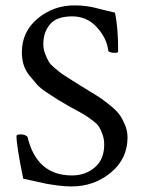

<svg xmlns="http://www.w3.org/2000/svg" viewBox="-20 -669 519 699"><path d="M59.6 -478.5Q59.6 -553.7 117.2 -601.6Q174.8 -649.4 251 -649.4Q272.5 -649.4 291.5 -647Q310.5 -644.5 322.3 -641.6Q334 -638.7 357.4 -632.8Q380.9 -627 398.4 -623Q410.2 -570.3 410.2 -482.4Q410.2 -476.6 400.4 -476.6Q376 -476.6 374 -485.4Q369.1 -529.3 333 -569.3Q296.9 -609.4 243.2 -609.4Q185.5 -609.4 161.6 -580.1Q137.7 -550.8 137.7 -508.8Q137.7 -490.2 144.5 -472.7Q151.4 -455.1 157.7 -444.3Q164.1 -433.6 183.1 -418Q202.1 -402.3 209.5 -397.5Q216.8 -392.6 243.2 -376Q269.5 -359.4 274.4 -356.4Q280.3 -352.5 308.6 -335.4Q336.9 -318.4 348.1 -310.5Q359.4 -302.7 382.3 -284.2Q405.3 -265.6 415.5 -251Q425.8 -236.3 435.1 -214.4Q444.3 -192.4 444.3 -168.9Q444.3 -90.8 383.3 -40.5Q322.3 9.8 240.2 9.8Q216.8 9.8 190.4 6.3Q164.1 2.9 146.5 -0.5Q128.9 -3.9 102.1 -10.3Q75.2 -16.6 64.5 -18.6Q40 -138.7 40 -173.8Q40 -179.7 55.7 -179.7Q71.3 -179.7 80.1 -170.9Q113.3 -30.3 242.2 -30.3Q291 -30.3 325.2 -59.6Q359.4 -88.9 359.4 -142.6Q359.4 -162.1 353.5 -178.7Q347.7 -195.3 341.3 -206.1Q335 -216.8 318.8 -229Q302.7 -241.2 293.9 -247.1Q285.2 -252.9 261.7 -265.6Q238.3 -278.3 229.5 -283.2Q201.2 -299.8 189.9 -306.6Q178.7 -313.5 152.8 -330.6Q127 -347.7 115.2 -360.8Q103.5 -374 87.9 -393.1Q72.3 -412.1 65.9 -433.6Q59.6 -455.1 59.6 -478.5Z"/></svg>

Font: Crimson Text
Style: Roman
Weight: 400
Version: Version 0.13